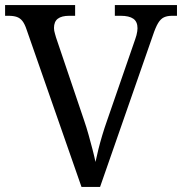

<svg xmlns="http://www.w3.org/2000/svg" viewBox="-20 -734 715 754"><path d="M84 -619Q77 -640 68 -651.5Q59 -663 46 -667.5Q33 -672 13 -672H0V-714H275V-672H252Q222 -672 207 -660.5Q192 -649 192 -624Q192 -619 193 -613Q194 -607 196 -601Q198 -595 200 -587L310 -262Q320 -233 328 -204Q336 -175 343 -148.5Q350 -122 355 -98Q360 -122 366.5 -148Q373 -174 381.5 -202.5Q390 -231 401 -262L511 -580Q514 -588 516 -596Q518 -604 519 -611Q520 -618 520 -623Q520 -649 503.5 -660.5Q487 -672 454 -672H431V-714H675V-672H656Q637 -672 624 -666Q611 -660 601 -643.5Q591 -627 580 -594L373 0H300Z"/></svg>

Font: Noto Serif Lao
Style: Regular
Weight: 400
Designer: Monotype Design Team
Foundry: Monotype Imaging Inc.
Version: Version 2.003